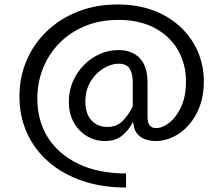

<svg xmlns="http://www.w3.org/2000/svg" viewBox="-20 -659 978 859"><path d="M544 180Q436 180 348.2 150Q260.5 120 197.5 65.2Q134.5 10.5 100.8 -64Q67 -138.5 67 -227.5Q67 -315.5 99.8 -390.5Q132.5 -465.5 191.5 -521.2Q250.5 -577 330.8 -608Q411 -639 506 -639Q594.5 -639 665.5 -612.5Q736.5 -586 787.2 -538.5Q838 -491 865 -428.2Q892 -365.5 892 -293.5Q892 -233 874 -184.2Q856 -135.5 825.2 -100.5Q794.5 -65.5 756 -46.8Q717.5 -28 676.5 -28Q635.5 -28 609 -46.8Q582.5 -65.5 578 -99L575 -114Q558 -79 528 -53.5Q498 -28 449 -28Q406.5 -28 369.8 -49.5Q333 -71 310.5 -110.5Q288 -150 288 -204.5Q288 -252.5 306 -294.2Q324 -336 355.2 -367.8Q386.5 -399.5 426.2 -417.2Q466 -435 510 -435Q570 -435 605 -399Q640 -363 640 -290V-138Q640 -111 649.2 -98.5Q658.5 -86 678.5 -86Q707 -86 738 -110.5Q769 -135 790.5 -181.5Q812 -228 812 -293.5Q812 -374 775.5 -436.2Q739 -498.5 671.2 -534.2Q603.5 -570 509.5 -570Q427.5 -570 360.8 -542.5Q294 -515 246.2 -466.5Q198.5 -418 172.8 -354.2Q147 -290.5 147 -217.5Q147 -118.5 194.8 -43.2Q242.5 32 331.5 74.5Q420.5 117 544 117ZM460 -91Q499.5 -91 525.8 -115.2Q552 -139.5 574 -183V-290Q574 -331 559.5 -352.5Q545 -374 511 -374Q477.5 -374 443 -353.2Q408.5 -332.5 385.2 -294.2Q362 -256 362 -204Q362 -149 389.8 -120Q417.5 -91 460 -91Z"/></svg>

Font: Karla
Style: Regular
Weight: 400
Designer: Jonathan Pinhorn
Version: Version 2.004;gftools[0.9.33]